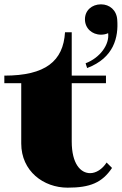

<svg xmlns="http://www.w3.org/2000/svg" viewBox="-23 -849 562 886"><path d="M-3 -465H75V-187C75 -59 178 17 289 17C393 17 448 -6 494 -74L469 -99C449 -68 420 -50 393 -50C349 -50 308 -93 308 -196V-465H466V-500H308V-700H277C269 -567 187 -500 -3 -500ZM372 -557 379 -535C504 -582 524 -679 518 -758C515 -802 483 -829 443 -829C401 -829 369 -801 369 -760C369 -718 402 -689 443 -689C454 -689 466 -691 476 -696C483 -643 438 -582 372 -557Z"/></svg>

Font: Sprat Black
Style: Regular
Weight: 900
Designer: Ethan Nakache
Foundry: Collletttivo
Version: Version 2.000;Glyphs 3.2 (3217)